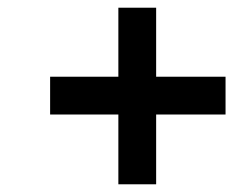

<svg xmlns="http://www.w3.org/2000/svg" viewBox="-20 -499 605 498"><path d="M110 -202V-300H287V-479H385V-300H565V-202H385V-21H287V-202Z"/></svg>

Font: Titillium Web SemiBold
Style: Italic
Weight: 600
Italic angle: -13°
Version: Version 1.002;PS 57.000;hotconv 1.0.70;makeotf.lib2.5.55311